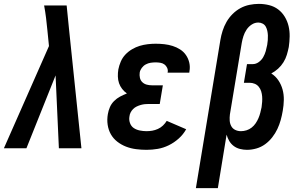

<svg xmlns="http://www.w3.org/2000/svg" viewBox="-35 -763 1555 988"><path d="M-15 0 217 -526 209 -606Q206 -638 202 -670.5Q198 -703 192 -735H308L320 -615L384 0H268L251 -375L101 0Z M719 8Q692 8 665 4.5Q638 1 613.5 -8.5Q589 -18 568.5 -34Q548 -50 535.5 -72Q523 -94 519 -121Q515 -148 520 -176Q523 -194 530.5 -211.5Q538 -229 552 -243Q566 -257 583 -266Q600 -275 618 -282Q604 -292 593.5 -305.5Q583 -319 577.5 -335Q572 -351 571.5 -369.5Q571 -388 574 -406Q578 -426 586.5 -446Q595 -466 610 -482Q625 -498 644.5 -509.5Q664 -521 684 -527Q704 -533 725 -535.5Q746 -538 766 -538Q789 -538 811 -535.5Q833 -533 853.5 -526.5Q874 -520 892 -508.5Q910 -497 922 -479.5Q934 -462 939 -440.5Q944 -419 940 -397Q940 -395 939.5 -393Q939 -391 939 -389H827Q827 -389 827.5 -390Q828 -391 828 -392Q830 -403 825 -414Q820 -425 811 -431.5Q802 -438 790 -440Q778 -442 766 -442Q753 -442 740 -440Q727 -438 715 -431.5Q703 -425 694.5 -413.5Q686 -402 684 -390Q682 -376 685 -362.5Q688 -349 697.5 -340Q707 -331 720 -327.5Q733 -324 747 -324H803L787 -228H731Q721 -228 710.5 -227Q700 -226 689.5 -223Q679 -220 668.5 -215Q658 -210 650 -202Q642 -194 637 -184Q632 -174 631 -163Q628 -146 634 -129.5Q640 -113 653.5 -104Q667 -95 684.5 -91.5Q702 -88 719 -88Q734 -88 748.5 -90.5Q763 -93 777.5 -99.5Q792 -106 803.5 -117Q815 -128 823 -141L923 -98Q908 -71 884.5 -50Q861 -29 833.5 -15.5Q806 -2 777 3Q748 8 719 8Z M973 205 1099 -557Q1103 -581 1110.5 -604.5Q1118 -628 1130.5 -650Q1143 -672 1161.5 -690.5Q1180 -709 1202 -721Q1224 -733 1248.5 -738Q1273 -743 1297 -743Q1324 -743 1350 -736.5Q1376 -730 1396.5 -714.5Q1417 -699 1430.5 -676.5Q1444 -654 1450 -628.5Q1456 -603 1455.5 -575.5Q1455 -548 1451 -521Q1447 -501 1441 -481Q1435 -461 1423.5 -442.5Q1412 -424 1396 -409.5Q1380 -395 1361 -385Q1383 -371 1397.5 -349.5Q1412 -328 1419 -302.5Q1426 -277 1425.5 -249Q1425 -221 1420 -193Q1416 -169 1409.5 -145.5Q1403 -122 1392.5 -99.5Q1382 -77 1366 -56.5Q1350 -36 1329.5 -21Q1309 -6 1284.5 1Q1260 8 1236 8Q1218 8 1200 3.5Q1182 -1 1168 -11.5Q1154 -22 1145 -37Q1136 -52 1131 -70L1086 205ZM1205 -88Q1219 -88 1233.5 -92.5Q1248 -97 1260 -106.5Q1272 -116 1280.5 -128.5Q1289 -141 1295 -155Q1301 -169 1304.5 -183Q1308 -197 1311 -211Q1313 -225 1314 -239Q1315 -253 1314 -266.5Q1313 -280 1309 -293Q1305 -306 1296.5 -316.5Q1288 -327 1275.5 -332Q1263 -337 1250 -337H1220L1236 -433H1265Q1282 -433 1296.5 -443.5Q1311 -454 1319.5 -469Q1328 -484 1332.5 -500Q1337 -516 1340 -532Q1342 -544 1343 -556.5Q1344 -569 1343.5 -581Q1343 -593 1340.5 -604.5Q1338 -616 1332.5 -626Q1327 -636 1316.5 -641.5Q1306 -647 1294 -647Q1276 -647 1260 -636.5Q1244 -626 1233.5 -610Q1223 -594 1217.5 -576.5Q1212 -559 1209 -542L1148 -174Q1146 -158 1147 -142.5Q1148 -127 1155 -114Q1162 -101 1175.5 -94.5Q1189 -88 1205 -88Z"/></svg>

Font: Iosevka Slab
Style: Bold Italic
Weight: 700
Italic angle: -9°
Monospace: yes
Designer: Belleve Invis
Foundry: Belleve Invis
Version: Version 11.1.0; ttfautohint (v1.8.3)